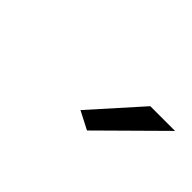

<svg xmlns="http://www.w3.org/2000/svg" viewBox="-26 -836 313 313"><g transform="rotate(45 131.0 -679.5)"><path d="M160 -629 129 -645 205 -730H262Z"/></g></svg>

Font: Raleway Thin Light
Style: Italic
Weight: 300
Italic angle: -12°
Version: Version 4.026